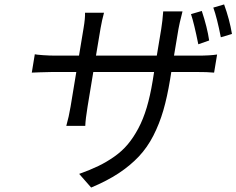

<svg xmlns="http://www.w3.org/2000/svg" viewBox="-20 -778 1058 859"><path d="M135.7 -535.2Q142.4 -533.4 172.1 -531.2Q201.7 -529.1 229.4 -529.1H333.5L353.7 -650.9Q361.5 -697.1 360.4 -720.9H445.3Q436.1 -687.5 430 -652L409.4 -529.1H681.5L701.3 -648.1Q707 -683.2 710.2 -726.9H796.5Q781.2 -666.5 778.4 -648.1L758.5 -529.1H862.6Q919.7 -529.1 951.3 -534.1L937.9 -453.1Q911.2 -456 851.6 -456H746.4L741.1 -422.9Q728 -343.4 710.6 -283.7Q693.2 -224.1 666.2 -171.2Q639.2 -118.3 601 -77.8Q562.9 -37.3 510.7 -2.8Q458.5 31.6 387.8 61.1L334.2 0Q383.2 -17.4 419.9 -35.2Q456.7 -52.9 491.5 -77.4Q526.3 -101.9 551.7 -132.3Q577.1 -162.6 598.9 -203.5Q620.7 -244.3 636.4 -296.7Q652 -349.1 663 -415.8L669.4 -456H397.4L371.8 -301.1Q362.6 -244.7 361.5 -214.8H276.6Q288.4 -256.4 295.8 -301.1L321.4 -456H217.3Q192.5 -456 157.8 -454.5Q123.2 -453.1 122.2 -453.1ZM867.2 -579.9Q848.4 -673.3 834.5 -714.8L882.8 -729Q907.3 -655.5 915.8 -596.9ZM968 -611.2Q951 -698.2 934.3 -744L982.6 -758.2Q1007.1 -690.7 1017.8 -626.1Z"/></svg>

Font: Karasuma Gothic
Style: Italic
Weight: 400
Italic angle: -9.39999°
Designer: Rasmus Andersson / Ryoko Nishizuka
Foundry: Genbu
Version: Version 1.00